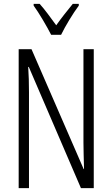

<svg xmlns="http://www.w3.org/2000/svg" viewBox="-20 -967 577 987"><path d="M462 0H396L128 -623H125Q127 -592 128 -560.5Q129 -529 129 -493V0H76V-714H142L410 -98H412Q411 -137 410 -172.5Q409 -208 409 -234V-714H462ZM243 -788Q225 -823 199.5 -866Q174 -909 153 -938V-947H184Q203 -926 225.5 -896Q248 -866 269 -837Q291 -868 310 -892Q329 -916 354 -947H385V-938Q362 -907 336.5 -865Q311 -823 294 -788Z"/></svg>

Font: Noto Sans Lao UI ExtCond Light
Style: Regular
Weight: 300
Width: 2
Designer: Monotype Design Team
Foundry: Monotype Imaging Inc.
Version: Version 2.000; ttfautohint (v1.8.4.7-5d5b)